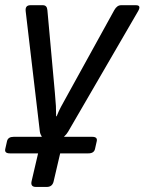

<svg xmlns="http://www.w3.org/2000/svg" viewBox="-20 -533 563 748"><path d="M80.1 -488.8Q77.1 -512.7 98.6 -512.7H147Q163.1 -512.7 164.6 -493.7L193.8 -171.4Q196.8 -138.2 197.8 -120.1Q198.7 -102.1 198.7 -80.1H200.7Q209.5 -102.1 217.5 -116.7Q225.6 -131.3 247.6 -171.4L425.3 -493.7Q436 -512.7 451.7 -512.7H509.8Q531.7 -512.7 517.6 -488.8L245.1 -19.5Q239.3 -9.8 229 0H338.9Q360.8 0 356.9 17.1L350.1 47.4Q346.2 64.5 324.2 64.5H214.4L189 173.3Q184.1 195.3 162.1 195.3H120.1Q98.1 195.3 103 173.3L128.4 64.5H18.6Q-3.4 64.5 0.5 47.4L7.3 17.1Q11.2 0 33.2 0H143.1Q136.7 -10.3 135.3 -20Z"/></svg>

Font: Istok Web
Style: Italic
Weight: 400
Italic angle: -13°
Designer: Andrey V. Panov
Foundry: Andrey V. Panov
Version: Version 1.0.2g